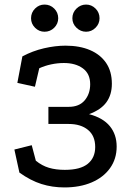

<svg xmlns="http://www.w3.org/2000/svg" viewBox="-20 -805 566 841"><path d="M78 -558Q123 -582 172.5 -593.5Q222 -605 267 -605Q329 -605 374.5 -585.5Q420 -566 445 -529Q470 -492 470 -438Q470 -390 446 -357Q422 -324 370 -305Q431 -289 461 -252.5Q491 -216 491 -163Q491 -109 462 -68.5Q433 -28 381.5 -6Q330 16 262 16Q209 16 161.5 1Q114 -14 65 -49L43 -150L119 -169L137 -101Q164 -79 194.5 -70Q225 -61 264 -61Q332 -61 364.5 -87.5Q397 -114 397 -161Q397 -210 365.5 -236Q334 -262 281 -262H192V-337H281Q327 -337 351 -365.5Q375 -394 375 -436Q375 -482 343 -505.5Q311 -529 260 -529Q232 -529 204 -523Q176 -517 152 -506L133 -425L56 -442ZM357 -785Q381 -785 398.5 -767.5Q416 -750 416 -725Q416 -701 398.5 -683.5Q381 -666 357 -666Q333 -666 315 -683.5Q297 -701 297 -725Q297 -750 315 -767.5Q333 -785 357 -785ZM175 -785Q200 -785 217.5 -767.5Q235 -750 235 -725Q235 -701 217.5 -683.5Q200 -666 175 -666Q151 -666 133.5 -683.5Q116 -701 116 -725Q116 -750 133.5 -767.5Q151 -785 175 -785Z"/></svg>

Font: Podkova Medium
Style: Regular
Weight: 500
Designer: Ilya Yudin
Foundry: Cyreal (www.cyreal.org)
Version: Version 2.103